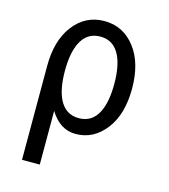

<svg xmlns="http://www.w3.org/2000/svg" viewBox="-111 -635 807 917"><g transform="rotate(15 293.0 -176.0)"><path d="M390.1 -129.9Q415 -181.2 415 -268.6Q415 -356 390.1 -407.2Q359.4 -470.2 293 -470.2Q226.6 -470.2 195.8 -407.2Q170.9 -356 170.9 -268.6Q170.9 -181.2 195.8 -129.9Q226.6 -66.9 293 -66.9Q359.4 -66.9 390.1 -129.9ZM83 -268.6Q83 -394 139.6 -468.8Q198.7 -546.9 293 -546.9Q387.2 -546.9 446.3 -468.8Q502.9 -394 502.9 -268.6Q502.9 -143.1 446.3 -68.4Q387.2 9.8 297.4 9.8Q219.7 9.8 170.9 -70.3V195.3H83Z"/></g></svg>

Font: Consola Mono
Style: Book
Weight: 400
Monospace: yes
Designer: Wojciech Kalinowski "wmk69" (wmk69@o2.pl)
Foundry: Wojciech Kalinowski "wmk69" (wmk69@o2.pl)
Version: Version 2.1.0